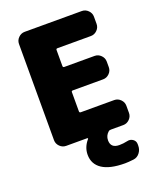

<svg xmlns="http://www.w3.org/2000/svg" viewBox="-170 -832 955 1155"><g transform="rotate(-20 308.0 -255.0)"><path d="M496 -730Q519 -730 536 -713Q553 -696 553 -673V-627Q553 -604 536 -587Q519 -570 496 -570H282Q273 -570 273 -562V-459Q273 -450 282 -450H476Q499 -450 516 -433Q533 -416 533 -393V-357Q533 -334 516 -317Q499 -300 476 -300H282Q273 -300 273 -292V-169Q273 -160 282 -160H496Q519 -160 536 -143Q553 -126 553 -103V-57Q553 -34 536 -17Q519 0 496 0H417Q406 0 401 5Q378 25 378 55Q378 105 433 105Q458 105 485 99Q505 94 521.5 105.5Q538 117 538 137V148Q538 173 522.5 193Q507 213 483 216Q447 220 428 220Q331 220 282 187.5Q233 155 233 95Q233 46 268 6Q270 4 268.5 2Q267 0 265 0H130Q107 0 90 -17Q73 -34 73 -57V-673Q73 -696 90 -713Q107 -730 130 -730Z"/></g></svg>

Font: Rounded Mplus 1c Black
Style: Regular
Weight: 900
Version: Version 1.059.20150529